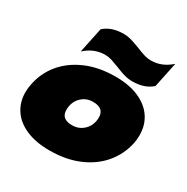

<svg xmlns="http://www.w3.org/2000/svg" viewBox="-165 -853 982 1009"><g transform="rotate(30 326.0 -348.0)"><path d="M361 -543Q330 -555 311 -561Q292 -567 271 -567Q206 -567 151 -518L183 -671Q227 -711 302 -711Q324 -711 345.5 -705Q367 -699 401 -686Q430 -674 451.5 -667.5Q473 -661 495 -661Q559 -661 614 -710L582 -557Q538 -517 464 -517Q439 -517 415.5 -523.5Q392 -530 361 -543ZM6 -187Q6 -213 12 -240Q27 -314 75 -371.5Q123 -429 200 -462Q277 -495 377 -495Q460 -495 519 -469Q578 -443 608.5 -397Q639 -351 639 -292Q639 -263 634 -240Q618 -166 570 -108.5Q522 -51 445 -18Q368 15 268 15Q185 15 126 -10.5Q67 -36 36.5 -82Q6 -128 6 -187ZM407 -266Q407 -321 340 -321Q297 -321 268 -291Q239 -261 239 -214Q239 -159 305 -159Q348 -159 377.5 -189Q407 -219 407 -266Z"/></g></svg>

Font: Prompt Black
Style: Italic
Weight: 900
Italic angle: -12°
Designer: Katatrad Team
Foundry: CadsonDemak
Version: Version 1.001